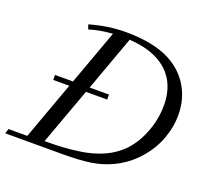

<svg xmlns="http://www.w3.org/2000/svg" viewBox="-134 -814 1012 952"><g transform="rotate(20 372.0 -338.0)"><path d="M-16.1 0 -7.8 -25.4H91.3L202.1 -330.1H117.2V-356.4H211.9L317.4 -646.5Q248 -641.6 194.8 -624.5L186 -648.4Q282.7 -676.3 374.5 -676.3Q521.5 -676.3 609.9 -629.9Q681.6 -592.3 720.7 -526.6Q759.8 -460.9 759.8 -378.4Q759.8 -313 735.8 -249.3Q711.9 -185.5 661.9 -129.6Q611.8 -73.7 542.5 -41.5Q489.3 -16.6 430.9 -8.3Q372.6 0 286.6 0ZM401.9 -330.1H290L180.7 -30.3Q234.9 -30.3 277.8 -33Q320.8 -35.6 367.7 -42.7Q414.6 -49.8 455.8 -64.5Q497.1 -79.1 530.3 -101.1Q599.6 -146.5 637.9 -229Q676.3 -311.5 676.3 -398.4Q676.3 -530.3 580.1 -595.7Q514.6 -640.1 405.3 -647L299.8 -356.4H401.9Z"/></g></svg>

Font: Elstob
Style: Italic
Weight: 400
Italic angle: -20°
Designer: Peter S. Baker
Version: Version 1.015